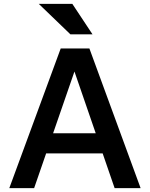

<svg xmlns="http://www.w3.org/2000/svg" viewBox="-20 -970 773 990"><path d="M28 0 293 -720H405L156 0ZM571 0 323 -720H441L705 0ZM165 -283H559V-179H165ZM343 -793 180 -950H353L457 -793Z"/></svg>

Font: Instrument Sans SemiBold
Style: Regular
Weight: 600
Designer: Rodrigo Fuenzalida
Foundry: fragTYPE
Version: Version 1.000;gftools[0.9.28]